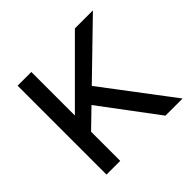

<svg xmlns="http://www.w3.org/2000/svg" viewBox="-169 -885 1069 1069"><g transform="rotate(-45 366.0 -350.0)"><path d="M188 -212 182 -333 549 -700H691ZM98 0V-700H206V0ZM562 0 294 -358 374 -427 697 0Z"/></g></svg>

Font: Lexend Medium
Style: Regular
Weight: 500
Designer: Bonnie Shaver-Troup, Thomas Jockin
Foundry: Lexend
Version: Version 1.005